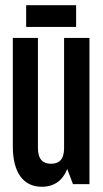

<svg xmlns="http://www.w3.org/2000/svg" viewBox="-20 -704 395 734"><path d="M80 -601H271V-684H80ZM322 0V-559H225V-138C225 -94 206 -78 175 -78C145 -78 125 -94 125 -138V-559H29V-144C29 -46 68 10 140 10C187 10 220 -14 237 -58L259 0Z"/></svg>

Font: Modon Arabic
Style: Bold
Weight: 700
Designer: Ahmedzaza
Foundry: Ahmedzaza
Version: Version 2.010